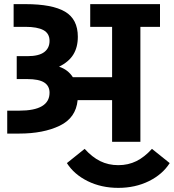

<svg xmlns="http://www.w3.org/2000/svg" viewBox="-20 -687 842 930"><path d="M15 0ZM755 -667V-557H660V0H523V-202H356Q348 -116 269 -78Q190 -40 73 -40H15V-151H73Q220 -151 220 -238Q220 -271 194 -287.5Q168 -304 112 -304H61V-415H113Q168 -415 194 -434.5Q220 -454 220 -489Q220 -525 190.5 -541Q161 -557 103 -557H46V-667H103Q233 -667 295 -630.5Q357 -594 357 -509Q357 -458 335 -422.5Q313 -387 266 -364Q309 -350 333 -313H523V-557H417V-667ZM304 103 390 34Q426 74 465.5 93.5Q505 113 553 113Q601 113 640.5 93.5Q680 74 716 34L802 103Q767 158 701 190.5Q635 223 553 223Q471 223 405 190.5Q339 158 304 103Z"/></svg>

Font: Biryani ExtraBold
Style: Regular
Weight: 800
Designer: Dan Reynolds and Mathieu Reguer
Foundry: Dan Reynolds and Mathieu Reguer
Version: Version 1.004; ttfautohint (v1.1) -l 5 -r 5 -G 72 -x 0 -D la